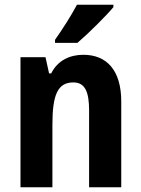

<svg xmlns="http://www.w3.org/2000/svg" viewBox="-20 -852 593 806"><path d="M456 -822V-832H303C279 -787 245 -733 211 -685V-672H305C353 -713 426 -786 456 -822ZM330 -622C275 -622 223 -600 195 -544H186L171 -612H66V-66H200V-328C200 -454 222 -506 288 -506C337 -506 354 -466 354 -389V-66H489V-426C489 -557 428 -622 330 -622Z"/></svg>

Font: Noto Sans Malayalam UI Condensed
Style: Bold
Weight: 700
Width: 3
Designer: Jelle Bosma - Monotype Design Team
Foundry: Monotype Imaging Inc.
Version: Version 2.104